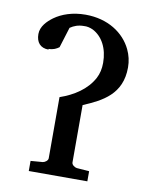

<svg xmlns="http://www.w3.org/2000/svg" viewBox="-79 -745 629 804"><g transform="rotate(10 235.5 -343.0)"><path d="M92 -518C112 -518 125 -525 136 -533L163 -620C179 -631 197 -638 221 -638C234 -639 247 -636 260 -630C301 -609 327 -562 327 -500C327 -475 322 -453 312 -434C284 -381 230 -347 172 -327V-67C172 -57 159 -48 150 -47L99 -43V0H348V-43L295 -47C286 -48 273 -57 273 -67V-311C353 -345 433 -385 433 -499C433 -526 427 -551 416 -574C385 -639 315 -686 220 -686C165 -686 120 -670 88 -647C65 -630 39 -605 39 -572C39 -537 57 -515 92 -515Z"/></g></svg>

Font: Veleka
Style: Regular
Weight: 400
Designer: Stefan Peev, Context Ltd, 2016; SIL International, 1997-2014.
Foundry: Stefan Peev, Context Ltd, 2016
Version: Version 1.000